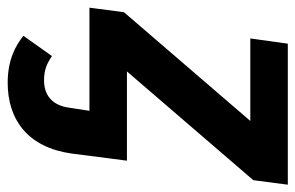

<svg xmlns="http://www.w3.org/2000/svg" viewBox="-178 -412 787 512"><g transform="rotate(90 216.0 -155.5)"><path d="M452 -529H76L62 -429H282L-8 -92L-20 0H255L247 52C241 100 213 121 174 121C146 121 130 114 109 100L55 176C81 197 119 218 180 218C280 218 353 163 369 47L375 0L388 -100H150L440 -437Z"/></g></svg>

Font: Fira Sans Medium
Style: Italic
Weight: 500
Italic angle: -8°
Designer: bBox Type GmbH & Carrois Corporate GbR & Edenspiekermann AG
Foundry: bBox Type GmbH & Carrois Corporate GbR & Edenspiekermann AG
Version: Version 4.301;PS 004.301;hotconv 1.0.88;makeotf.lib2.5.64775